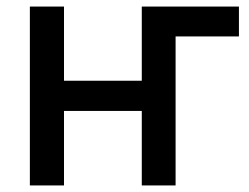

<svg xmlns="http://www.w3.org/2000/svg" viewBox="-20 -565 760 585"><path d="M515 -454V0H412V-227H175V0H71V-545H175V-319H412V-545H708V-454Z"/></svg>

Font: Sinter Medium
Style: Regular
Weight: 500
Foundry: Adobe & rsms
Version: Version 1.000